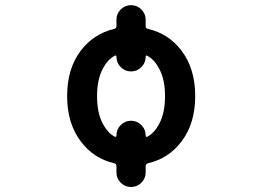

<svg xmlns="http://www.w3.org/2000/svg" viewBox="-20 -666 1040 764"><path d="M443.4 20.5V-4.9Q443.4 -14.6 433.6 -16.6Q353.5 -35.2 302.7 -101.6Q247.1 -173.8 247.1 -283.7Q247.1 -393.6 301.8 -464.8Q352.5 -531.2 433.6 -550.8Q443.4 -552.7 443.4 -562.5V-587.9Q443.4 -611.3 460.4 -628.4Q477.5 -645.5 501.5 -645.5Q525.4 -645.5 542.5 -628.4Q559.6 -611.3 559.6 -587.9V-562.5Q559.6 -552.7 569.3 -550.8Q650.4 -532.2 701.2 -465.8Q756.8 -393.6 756.8 -283.7Q756.8 -173.8 701.2 -101.6Q650.4 -35.2 569.3 -16.6Q559.6 -14.6 559.6 -4.9V20.5Q559.6 43.9 542.5 61Q525.4 78.1 501.5 78.1Q477.5 78.1 460.4 61Q443.4 43.9 443.4 20.5ZM559.6 -127V-126Q559.6 -123 561.5 -122.1Q563.5 -121.1 564.5 -121.1Q565.4 -121.1 566.4 -122.1Q593.8 -136.7 612.3 -170.9Q636.7 -214.8 636.7 -283.2Q636.7 -351.6 612.3 -394.5Q593.8 -429.7 565.4 -444.3Q564.5 -445.3 563.5 -445.3Q562.5 -445.3 561.5 -444.3Q559.6 -443.4 559.6 -440.4Q559.6 -416 542.5 -398.9Q525.4 -381.8 501.5 -381.8Q477.5 -381.8 460.4 -398.9Q443.4 -416 443.4 -440.4Q443.4 -443.4 441.4 -444.3Q440.4 -445.3 439 -445.3Q437.5 -445.3 436.5 -444.3Q409.2 -429.7 390.6 -395.5Q366.2 -351.6 366.2 -283.2Q366.2 -214.8 390.6 -170.9Q409.2 -136.7 436.5 -122.1Q437.5 -121.1 439 -121.1Q440.4 -121.1 441.4 -122.1Q443.4 -123 443.4 -126V-127Q443.4 -151.4 460.4 -168.5Q477.5 -185.5 501.5 -185.5Q525.4 -185.5 542.5 -168.5Q559.6 -151.4 559.6 -127Z"/></svg>

Font: Rounded-X Mgen+ 1mn medium
Style: Regular
Weight: 500
Designer: [Source Han Sans]
Ryoko NISHIZUKA  (kana & ideographs); Paul D. Hunt (Latin, Greek & Cyrillic); Wenlong ZHANG  (bopomofo
Version: Version 1.059.20150602